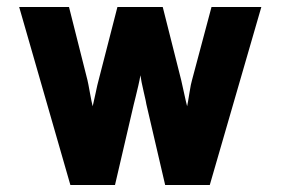

<svg xmlns="http://www.w3.org/2000/svg" viewBox="-20 -531 805 551"><path d="M182 0 35 -511H178L231 -301Q233 -293 238 -265Q243 -237 246 -226Q248 -233 254 -262Q260 -291 263 -301L317 -511H447L500 -301Q502 -293 508 -265Q514 -237 517 -226Q519 -235 523.5 -263.5Q528 -292 531 -301L587 -511H730L582 0H454L400 -232Q400 -235 392.5 -267Q385 -299 383 -315Q381 -303 377 -285.5Q373 -268 369 -252Q365 -236 364 -232L310 0Z"/></svg>

Font: Overpass Heavy
Style: Regular
Weight: 900
Designer: Delve Withrington, Thomas Jockin
Foundry: Delve Fonts
Version: Version 3.000;DELV;Overpass